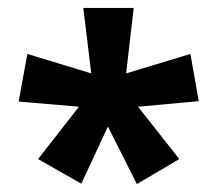

<svg xmlns="http://www.w3.org/2000/svg" viewBox="-20 -780 549 484"><path d="M317 -760 298 -595 460 -644 481 -525 328 -511 432 -379 325 -316 252 -461 185 -317 76 -379 179 -511 27 -524 49 -644 210 -595 190 -760Z"/></svg>

Font: Noto Sans SemiCondensed
Style: Regular
Weight: 400
Width: 4
Version: Version 2.013